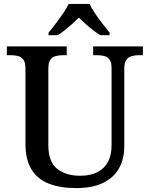

<svg xmlns="http://www.w3.org/2000/svg" viewBox="-20 -951 765 981"><path d="M369 10Q288 10 230 -12.5Q172 -35 141 -85Q110 -135 110 -217V-603Q110 -632 99.5 -646Q89 -660 72.5 -664.5Q56 -669 37 -669H15V-714H321V-669H300Q280 -669 263 -664Q246 -659 236.5 -644.5Q227 -630 227 -599V-210Q227 -124 272 -88.5Q317 -53 389 -53Q443 -53 479 -72Q515 -91 532.5 -125.5Q550 -160 550 -207V-603Q550 -632 540 -646Q530 -660 513.5 -664.5Q497 -669 477 -669H456V-714H710V-669H689Q669 -669 652 -664Q635 -659 625 -644.5Q615 -630 615 -599V-205Q615 -138 587.5 -90Q560 -42 505.5 -16Q451 10 369 10ZM228 -784Q244 -803 263.5 -829Q283 -855 302 -882Q321 -909 331 -931H437Q448 -909 466 -882Q484 -855 504.5 -829Q525 -803 540 -784V-771H492Q475 -782 455 -797.5Q435 -813 416.5 -829.5Q398 -846 383 -861Q368 -846 349.5 -829.5Q331 -813 312 -797.5Q293 -782 275 -771H228Z"/></svg>

Font: Noto Serif Armenian Medium
Style: Regular
Weight: 500
Version: Version 2.007